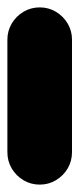

<svg xmlns="http://www.w3.org/2000/svg" viewBox="-20 -500 215 520"><path d="M0 -87.7H175V-392.7H0ZM87.7 -175Q63.7 -175 43.7 -163.2Q23.7 -151.3 11.8 -131.3Q0 -111.3 0 -87.7Q0 -63.7 11.8 -43.7Q23.7 -23.7 43.7 -11.8Q63.7 0 87.7 0Q111.3 0 131.3 -11.8Q151.3 -23.7 163.2 -43.7Q175 -63.7 175 -87.7Q175 -111.3 163.2 -131.3Q151.3 -151.3 131.3 -163.2Q111.3 -175 87.7 -175ZM87.7 -480Q63.7 -480 43.7 -468.2Q23.7 -456.3 11.8 -436.3Q0 -416.3 0 -392.7Q0 -368.7 11.8 -348.7Q23.7 -328.7 43.7 -316.8Q63.7 -305 87.7 -305Q111.3 -305 131.3 -316.8Q151.3 -328.7 163.2 -348.7Q175 -368.7 175 -392.7Q175 -416.3 163.2 -436.3Q151.3 -456.3 131.3 -468.2Q111.3 -480 87.7 -480Z"/></svg>

Font: Wavefont Thin
Style: Regular
Weight: 100
Monospace: yes
Version: Version 3.005;gftools[0.9.33]